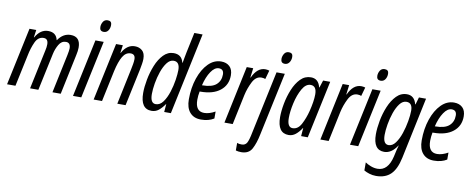

<svg xmlns="http://www.w3.org/2000/svg" viewBox="-79 -1139 4342 1758"><g transform="rotate(10 2092.0 -260.0)"><path d="M-1 0H77L139 -292Q153 -363 179 -419.5Q205 -476 256 -476Q298 -476 298 -424Q298 -397 291 -368L213 0H290L364 -347Q374 -394 398 -435Q422 -476 463 -476Q506 -476 506 -423Q506 -403 497 -360L421 0H498L577 -375Q581 -393 583.5 -411Q586 -429 586 -444Q586 -546 495 -546Q425 -546 378 -477H376Q361 -546 286 -546Q214 -546 169 -466H166L176 -536H113Z M787 -626Q813 -626 828 -647.5Q843 -669 843 -700Q843 -737 806 -737Q777 -737 763 -714Q749 -691 749 -665Q749 -626 787 -626ZM612 0H689L803 -536H726Z M804 0H882L943 -288Q963 -379 991.5 -427Q1020 -475 1065 -475Q1108 -475 1108 -428Q1108 -408 1103.5 -382.5Q1099 -357 1094 -333L1024 0H1101L1174 -344Q1179 -370 1183.5 -397Q1188 -424 1188 -445Q1188 -498 1160.5 -522Q1133 -546 1092 -546Q1019 -546 974 -464H971L981 -536H918Z M1343 10Q1380 10 1408 -12Q1436 -34 1464 -74H1466L1460 0H1522L1683 -760H1606L1566 -570Q1562 -548 1557 -523Q1552 -498 1548 -473H1545Q1528 -546 1453 -546Q1399 -546 1358.5 -504Q1318 -462 1292 -397.5Q1266 -333 1253 -263.5Q1240 -194 1240 -139Q1240 10 1343 10ZM1370 -57Q1320 -57 1320 -143Q1320 -186 1329.5 -242.5Q1339 -299 1357.5 -352.5Q1376 -406 1403 -441.5Q1430 -477 1465 -477Q1521 -477 1521 -400Q1521 -365 1512.5 -308Q1504 -251 1485.5 -193.5Q1467 -136 1438.5 -96.5Q1410 -57 1370 -57Z M1802 10Q1874 10 1923 -21V-86Q1868 -55 1821 -55Q1739 -55 1739 -163Q1739 -201 1747 -241H1754Q1871 -241 1937 -293.5Q2003 -346 2003 -435Q2003 -490 1973.5 -518Q1944 -546 1895 -546Q1828 -546 1775.5 -493Q1723 -440 1692.5 -351Q1662 -262 1662 -154Q1662 -75 1699 -32.5Q1736 10 1802 10ZM1758 -301Q1777 -380 1811 -430.5Q1845 -481 1884 -481Q1930 -481 1930 -431Q1930 -372 1890 -336.5Q1850 -301 1761 -301Z M2020 0H2097L2156 -280Q2170 -344 2200.5 -404.5Q2231 -465 2283 -465Q2304 -465 2319 -458L2342 -540Q2322 -546 2304 -546Q2230 -546 2185 -448H2182L2193 -536H2133Z M2471 -626Q2496 -626 2511.5 -647.5Q2527 -669 2527 -700Q2527 -737 2490 -737Q2462 -737 2447.5 -714Q2433 -691 2433 -665Q2433 -626 2471 -626ZM2218 240Q2288 240 2316.5 187Q2345 134 2362 50L2487 -536H2410L2287 44Q2273 117 2258 143.5Q2243 170 2209 170Q2182 170 2167 163V233Q2188 240 2218 240Z M2618 10Q2653 10 2682 -13Q2711 -36 2737 -76H2739L2733 0H2795L2909 -536H2843L2821 -468H2818Q2799 -546 2729 -546Q2673 -546 2632.5 -504.5Q2592 -463 2565.5 -398.5Q2539 -334 2526 -264.5Q2513 -195 2513 -139Q2513 10 2618 10ZM2643 -58Q2593 -58 2593 -145Q2593 -206 2610.5 -284Q2628 -362 2660.5 -419.5Q2693 -477 2738 -477Q2794 -477 2794 -398Q2794 -336 2770 -240Q2753 -173 2723 -115.5Q2693 -58 2643 -58Z M2912 0H2989L3048 -280Q3062 -344 3092.5 -404.5Q3123 -465 3175 -465Q3196 -465 3211 -458L3234 -540Q3214 -546 3196 -546Q3122 -546 3077 -448H3074L3085 -536H3025Z M3362 -626Q3388 -626 3403 -647.5Q3418 -669 3418 -700Q3418 -737 3381 -737Q3352 -737 3338 -714Q3324 -691 3324 -665Q3324 -626 3362 -626ZM3187 0H3264L3378 -536H3301Z M3471 240Q3556 240 3606.5 191.5Q3657 143 3680 34L3800 -536H3734L3714 -468H3711Q3691 -546 3622 -546Q3566 -546 3525 -504Q3484 -462 3457 -397.5Q3430 -333 3417 -262.5Q3404 -192 3404 -136Q3404 10 3506 10Q3574 10 3626 -70H3628Q3615 -26 3610 1L3602 37Q3570 173 3473 173Q3441 173 3409 160.5Q3377 148 3358 134V209Q3378 221 3408 230.5Q3438 240 3471 240ZM3535 -58Q3484 -58 3484 -144Q3484 -186 3493.5 -242.5Q3503 -299 3521.5 -352.5Q3540 -406 3567 -441.5Q3594 -477 3629 -477Q3685 -477 3685 -404Q3685 -364 3675 -305.5Q3665 -247 3646 -190.5Q3627 -134 3599 -96Q3571 -58 3535 -58Z M3967 10Q4039 10 4088 -21V-86Q4033 -55 3986 -55Q3904 -55 3904 -163Q3904 -201 3912 -241H3919Q4036 -241 4102 -293.5Q4168 -346 4168 -435Q4168 -490 4138.5 -518Q4109 -546 4060 -546Q3993 -546 3940.5 -493Q3888 -440 3857.5 -351Q3827 -262 3827 -154Q3827 -75 3864 -32.5Q3901 10 3967 10ZM3923 -301Q3942 -380 3976 -430.5Q4010 -481 4049 -481Q4095 -481 4095 -431Q4095 -372 4055 -336.5Q4015 -301 3926 -301Z"/></g></svg>

Font: Noto Sans UI Condensed
Style: Italic
Weight: 400
Width: 3
Italic angle: -12°
Designer: Monotype Design Team
Foundry: Monotype Imaging Inc.
Version: Version 1.901